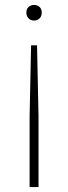

<svg xmlns="http://www.w3.org/2000/svg" viewBox="-20 -565 274 775"><path d="M117.5 -545Q131 -545 139.8 -536.8Q148.5 -528.5 148.5 -514Q148.5 -500 139.8 -491Q131 -482 117.5 -482Q104 -482 95.2 -491Q86.5 -500 86.5 -514Q86.5 -528.5 95.2 -536.8Q104 -545 117.5 -545ZM105.5 -382H129.5L135.5 -95V190H99.5V-95Z"/></svg>

Font: Encode Sans Semi Expanded Thin
Style: Regular
Weight: 100
Width: 6
Designer: Multiple Designers
Foundry: Impallari Type
Version: Version 3.000; ttfautohint (v1.8.3) -l 8 -r 50 -G 200 -x 14 